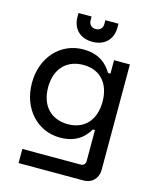

<svg xmlns="http://www.w3.org/2000/svg" viewBox="-131 -788 873 1077"><g transform="rotate(15 306.0 -250.0)"><path d="M305 -564C376 -564 421 -609 421 -677V-700H345V-678C345 -656 331 -638 305 -638C279 -638 265 -656 265 -678V-700H189V-677C189 -609 234 -564 305 -564ZM450 -496V-418H436C409 -463 364 -510 268 -510C139 -510 38 -405 38 -254C38 -103 139 2 268 2C364 2 409 -45 436 -90H448V88C448 108 438 118 420 118H82V200H460C508 200 542 166 542 116V-496ZM292 -82C198 -82 132 -143 132 -254C132 -365 198 -426 292 -426C388 -426 448 -361 448 -254C448 -147 388 -82 292 -82Z"/></g></svg>

Font: Space Text Medium
Style: Regular
Weight: 500
Designer: Florian Karsten (Space Text), Colophon Foundry (Space Mono)
Foundry: Florian Karsten
Version: Version 1.003;PS 001.003;hotconv 1.0.88;makeotf.lib2.5.64775